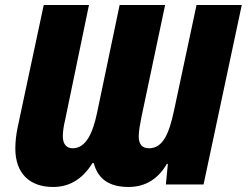

<svg xmlns="http://www.w3.org/2000/svg" viewBox="-20 -734 982 764"><path d="M191 10C251 10 305 -16 348 -85H353C371 -17 420 10 492 10C562 10 612 -26 644 -82H648L640 0H790L942 -714H762L672 -292C653 -204 629 -144 573 -144C546 -144 532 -160 532 -191C532 -214 538 -243 543 -269L637 -714H456L366 -284C349 -204 322 -144 269 -144C245 -144 230 -160 230 -192C230 -209 233 -232 239 -256L334 -714H154L51 -231C44 -199 41 -168 41 -143C41 -43 99 10 191 10Z"/></svg>

Font: Noto Sans UI SemiCondensed Black
Style: Italic
Weight: 900
Width: 4
Italic angle: -372°
Designer: Monotype Design Team
Foundry: Monotype Imaging Inc.
Version: Version 1.901